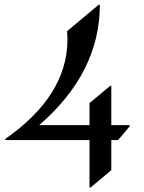

<svg xmlns="http://www.w3.org/2000/svg" viewBox="-20 -777 610 816"><path d="M365.2 19.5H360.4V-181.6H2.4V-186.5Q266.6 -371.1 266.6 -608.9Q266.6 -626.5 265.1 -644.5L399.4 -756.8H404.3Q404.3 -468.3 146.5 -245.1H360.4V-338.9L448.2 -412.1H453.1V-245.1H531.2V-240.2L481.9 -181.6H453.1V-53.7Z"/></svg>

Font: Gothica
Style: Book
Weight: 400
Designer: Wojciech Kalinowski "wmk69" (wmk69@o2.pl)
Foundry: Wojciech Kalinowski "wmk69" (wmk69@o2.pl)
Version: Version 2.1.0; 2021-05-14